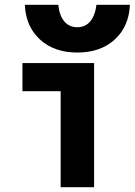

<svg xmlns="http://www.w3.org/2000/svg" viewBox="-20 -784 564 804"><path d="M234 0V-402H74V-520H374V0ZM304 -564Q207 -564 147.5 -618.5Q88 -673 84 -764H224Q229 -718 249.5 -694Q270 -670 304 -670Q337 -670 357.5 -694Q378 -718 384 -764H524Q520 -673 460.5 -618.5Q401 -564 304 -564Z"/></svg>

Font: M PLUS 1 Code
Style: Bold
Weight: 700
Designer: Coji Morishita
Foundry: UNDERFOREST DESIGN
Version: Version 1.002